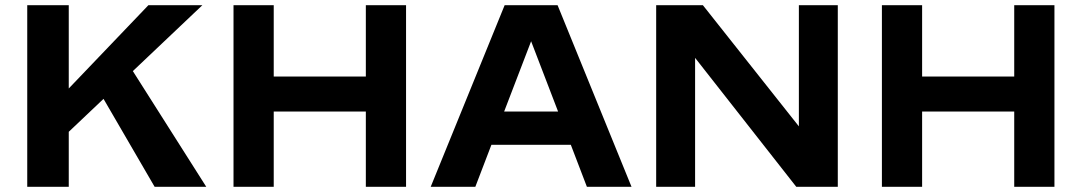

<svg xmlns="http://www.w3.org/2000/svg" viewBox="-20 -720 4169 740"><path d="M85 -700H245V-379L552 -700H760L492 -446L775 0H576L379 -339L245 -212V0H85Z M880 -700H1035V-425H1390V-700H1545V0H1390V-290H1035V0H880Z M2242 0 2180 -162H1874L1812 0H1640L1925 -700H2129L2414 0ZM2027 -561 1923 -290H2131Z M2509 -700H2689L3059 -233V-700H3209V0H3049L2659 -497V0H2509Z M3379 -700H3534V-425H3889V-700H4044V0H3889V-290H3534V0H3379Z"/></svg>

Font: Copperplate Sans CC
Style: Bold
Weight: 700
Designer: indestructible type*
Foundry: Cowboy Collective
Version: Version 1.000